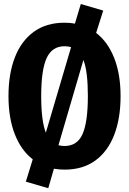

<svg xmlns="http://www.w3.org/2000/svg" viewBox="-20 -844 655 975"><path d="M307.7 -728.7Q334.9 -728.7 360.5 -724.1L390.3 -823.6L504.1 -790.3L468.2 -676.9Q527.7 -631.3 560 -549.2Q592.3 -467.2 592.3 -355.9Q592.3 -243.1 560 -159.2Q527.7 -75.4 464.4 -29Q401 17.4 307.7 17.4Q280 17.4 253.8 12.8L225.1 111.8L111.3 78.5L146.2 -34.9Q87.2 -80.5 55.1 -162.6Q23.1 -244.6 23.1 -355.9Q23.1 -468.7 55.4 -552.3Q87.7 -635.9 151.3 -682.3Q214.9 -728.7 307.7 -728.7ZM307.7 -609.2Q244.6 -609.2 216.9 -549.2Q189.2 -489.2 189.2 -355.9Q189.2 -229.7 212.8 -170.3L341 -604.6Q326.2 -609.2 307.7 -609.2ZM426.2 -355.9Q426.2 -417.4 420.8 -463.1Q415.4 -508.7 403.6 -539.5L276.9 -106.7Q290.8 -102.6 307.7 -102.6Q372.3 -102.6 399.2 -163.3Q426.2 -224.1 426.2 -355.9Z"/></svg>

Font: FiraCode Nerd Font
Style: Bold
Weight: 700
Designer: Carrois Corporate, Edenspiekermann AG, Nikita Prokopov
Foundry: Carrois Corporate, Edenspiekermann AG, Nikita Prokopov
Version: Version 6.002;Nerd Fonts 2.1.0